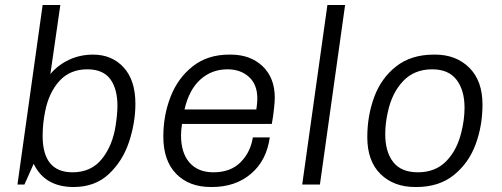

<svg xmlns="http://www.w3.org/2000/svg" viewBox="-20 -740 2014 770"><path d="M523 -324Q523 -248 497.5 -171Q472 -94 416.5 -42Q361 10 275 10Q160 10 115 -83L78 0H50L151 -720H222L182 -443Q212 -479 256.5 -500Q301 -521 353 -521Q429 -521 476 -469.5Q523 -418 523 -324ZM161 -293Q151 -244 151 -195Q151 -49 271 -49Q346 -49 389 -103Q432 -157 444 -238Q451 -285 451 -315Q451 -384 422 -423Q393 -462 330 -462Q261 -462 218.5 -415.5Q176 -369 161 -293Z M1082 -348Q1082 -333 1078.5 -301Q1075 -269 1070 -243H710Q706 -218 706 -197Q706 -127 740 -88Q774 -49 836 -49Q905 -49 945 -89.5Q985 -130 994 -189H1062Q1049 -96 986.5 -43Q924 10 830 10H826Q738 10 686.5 -43Q635 -96 635 -192Q635 -278 664.5 -353Q694 -428 753.5 -474.5Q813 -521 899 -521H905Q984 -521 1033 -474.5Q1082 -428 1082 -348ZM720 -301H1008Q1012 -326 1012 -345Q1012 -401 978.5 -431.5Q945 -462 892 -462Q829 -462 783.5 -421Q738 -380 720 -301Z M1364 -720 1263 0H1192L1293 -720Z M1915 -321Q1915 -235 1887 -160Q1859 -85 1799.5 -37.5Q1740 10 1650 10H1645Q1559 10 1506 -42Q1453 -94 1453 -190Q1453 -276 1481 -351.5Q1509 -427 1569 -474Q1629 -521 1720 -521H1725Q1809 -521 1862 -468.5Q1915 -416 1915 -321ZM1535 -289Q1525 -245 1525 -202Q1525 -131 1557 -90Q1589 -49 1656 -49Q1726 -49 1769.5 -93.5Q1813 -138 1830 -209Q1843 -260 1843 -308Q1843 -378 1811 -420Q1779 -462 1713 -462Q1641 -462 1596 -414Q1551 -366 1535 -289Z"/></svg>

Font: Chivo Light Italic
Style: Regular
Weight: 300
Italic angle: -8.05°
Designer: Hector Gatti
Foundry: Omnibus-Type
Version: Version 1.007